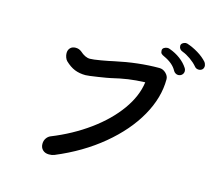

<svg xmlns="http://www.w3.org/2000/svg" viewBox="-113 -997 1227 1098"><g transform="rotate(15 500.0 -448.0)"><path d="M213 -88Q213 -107 222.5 -121Q232 -135 246 -141Q366 -189 463 -259.5Q560 -330 619.5 -413Q679 -496 690 -580Q635 -578 590.5 -571.5Q546 -565 492 -552Q480 -549 422 -540Q364 -531 349 -531Q313 -531 284.5 -542.5Q256 -554 228 -581Q221 -588 216.5 -600.5Q212 -613 212 -625Q212 -644 223.5 -656Q235 -668 255 -668Q275 -668 290 -656Q321 -628 349 -628Q368 -628 414 -636Q460 -644 485 -650Q623 -680 747 -680Q769 -680 786 -663.5Q803 -647 803 -628Q803 -519 741 -409Q679 -299 564 -203.5Q449 -108 295 -44Q283 -39 264 -39Q241 -39 227 -52.5Q213 -66 213 -88ZM941 -741Q924 -761 899 -778.5Q874 -796 852 -804Q829 -812 829 -834Q829 -843 837 -849.5Q845 -856 856 -857Q862 -857 865 -856Q899 -845 932 -825Q965 -805 987 -780Q993 -772 995 -759Q995 -744 986.5 -736.5Q978 -729 966 -729Q950 -729 941 -741ZM832 -687Q811 -726 756 -751Q744 -756 738.5 -762Q733 -768 733 -781Q733 -791 742.5 -797Q752 -803 763 -803Q771 -803 777 -800Q811 -788 840 -766.5Q869 -745 887 -717Q892 -709 892 -700Q892 -687 883 -678Q874 -669 860 -669Q852 -669 844 -674Q836 -679 832 -687Z"/></g></svg>

Font: Tsukimi Rounded SemiBold
Style: Regular
Weight: 600
Designer: Takashi Funayama
Foundry: Takashi Funayama
Version: Version 1.032; ttfautohint (v1.8.3)